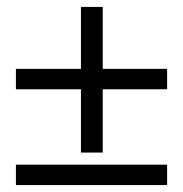

<svg xmlns="http://www.w3.org/2000/svg" viewBox="-20 -535 530 555"><path d="M214 -94V-515H277V-94ZM463 -277H26V-336H463ZM463 0H26V-59H463Z"/></svg>

Font: Lisu Bosa Medium
Style: Regular
Weight: 500
Designer: David Morse, Annie Olsen, Victor Gaultney, Frank Grießhammer (Latin)
Foundry: SIL International
Version: Version 2.000